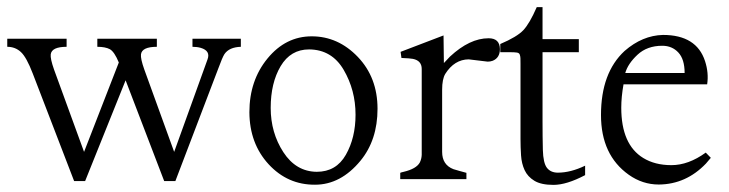

<svg xmlns="http://www.w3.org/2000/svg" viewBox="-32 -501 2040 537"><path d="M240.2 -370.1V-392.6H406.7V-370.1Q365.2 -370.1 362.3 -349.1Q360.8 -336.9 371.6 -306.6L455.1 -76.2L548.3 -334.5Q557.6 -358.9 529.3 -367.2Q519 -370.1 506.3 -370.1V-392.6H641.6V-370.1Q608.9 -369.1 595.7 -349.6Q589.8 -340.3 578.6 -309.6L458.5 5.4H427.2L319.3 -276.4L206.1 5.4H175.3L59.6 -295.4Q42 -341.3 26.4 -355.5Q10.7 -370.1 -11.7 -370.1V-392.6H154.3V-370.1Q112.8 -370.1 109.9 -349.1Q108.4 -336.9 119.1 -306.6L203.1 -76.2L300.3 -326.2Q288.1 -356 275.4 -363.3Q262.7 -370.1 240.2 -370.1Z M665.5 -187Q665.5 -275.9 716.3 -337.6Q767.1 -399.4 839.8 -399.4Q913.6 -399.4 968.8 -341.8Q1023.9 -284.2 1023.9 -196.8Q1023.9 -109.4 976.1 -51.3Q920.9 15.6 849.1 15.6Q772.5 16.1 719.2 -41.7Q666 -99.6 665.5 -187ZM832.5 -362.8Q780.8 -362.8 752.9 -315.9Q725.1 -269 725.1 -199.2Q725.1 -129.9 760.5 -75.4Q795.9 -21 854 -20.5Q908.2 -20.5 935.3 -68.1Q962.4 -115.7 962.4 -180.2Q962.4 -249 929.2 -305.7Q896 -362.3 832.5 -362.8Z M1332 -328.6 1278.8 -335Q1238.8 -334.5 1213.4 -294.4Q1204.6 -279.8 1204.6 -250V-76.2Q1204.6 -40 1236.3 -27.8Q1236.8 -27.3 1253.9 -22.7Q1271 -18.1 1272.5 -17.6V0H1087.4V-17.6Q1088.9 -18.6 1097.2 -20.5Q1132.3 -28.8 1142.1 -46.4Q1147 -56.2 1147.5 -67.9V-308.1Q1147.5 -331.5 1122.6 -336.4Q1115.2 -337.9 1090.8 -338.9L1088.4 -356L1208.5 -401.9L1209.5 -324.7L1226.6 -342.8Q1281.7 -394 1334.5 -394Q1365.7 -394 1366.2 -363.8Q1366.2 -339.4 1346.2 -331.1Q1339.4 -328.6 1332 -328.6Z M1586.9 -355H1485.4V-160.6Q1485.4 -118.7 1486.3 -81.8Q1487.3 -44.9 1497.8 -31.5Q1508.3 -18.1 1528.3 -18.1Q1564 -18.1 1604.5 -37.6V-11.2Q1552.7 16.1 1516.1 16.1Q1481.4 16.1 1462.6 4.6Q1443.8 -6.8 1435.3 -25.1Q1426.8 -43.5 1425.3 -66.4Q1423.8 -89.4 1423.8 -112.3V-321.8Q1423.8 -332.5 1423.6 -338.4Q1423.3 -344.2 1421.6 -348.6Q1419.9 -353 1413.6 -354Q1407.2 -355 1394.5 -355H1367.2V-377.9Q1414.1 -397.9 1431.6 -416.5Q1449.2 -435.1 1469.2 -481H1485.4V-391.6H1586.9Z M1822.3 -403.3Q1916 -403.3 1939.9 -330.1Q1950.7 -296.9 1945.8 -265.1H1711.9Q1705.6 -230 1705.6 -199.7Q1705.6 -96.7 1767.1 -59.1Q1799.8 -39.1 1845.7 -39.1Q1893.6 -39.1 1941.9 -74.2L1956.1 -59.6L1942.4 -43.5Q1886.7 14.6 1810.5 15.1Q1765.1 15.1 1726.6 -12.2Q1648.9 -67.4 1648.9 -179.2Q1648.9 -297.4 1714.8 -358.4Q1764.6 -401.9 1822.3 -403.3ZM1716.8 -296.9H1882.8Q1882.8 -335.4 1865.2 -354.2Q1847.7 -373 1820.3 -373Q1777.8 -373 1751 -347.9Q1724.1 -322.8 1716.8 -296.9Z"/></svg>

Font: Lancelot
Style: Regular
Weight: 400
Designer: Marion Kadi
Foundry: Marion Kadi, Anton Koovit
Version: 1.004